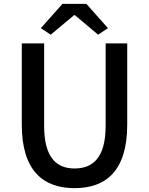

<svg xmlns="http://www.w3.org/2000/svg" viewBox="-20 -962 773 996"><path d="M367 14C530 14 640 -76 640 -316V-737H528V-309C528 -142 460 -88 367 -88C275 -88 209 -142 209 -309V-737H93V-316C93 -76 204 14 367 14ZM243 -782 364 -883H369L489 -782L540 -816L428 -942H304L192 -816Z"/></svg>

Font: GenYoGothic2 TW M
Style: Regular
Weight: 500
Version: Version 2.100;PS 2.1;hotconv 16.6.51;makeotf.lib2.5.65220 DE